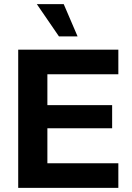

<svg xmlns="http://www.w3.org/2000/svg" viewBox="-20 -908 640 928"><path d="M552 0H68V-668H552V-549H209V-400H522V-288H209V-119H552ZM355 -732H265L158 -888H288Z"/></svg>

Font: Gantari
Style: Bold
Weight: 700
Designer: Anugrah Pasau
Foundry: Lafontype
Version: Version 1.000